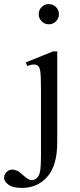

<svg xmlns="http://www.w3.org/2000/svg" viewBox="-97 -715 394 951"><path d="M144.5 -694.8Q165.5 -694.8 180.2 -680.2Q194.8 -665.5 194.8 -644.5Q194.8 -624 180.2 -609.4Q165.5 -594.7 144.5 -594.7Q124 -594.7 109.4 -609.4Q94.7 -624 94.7 -644.5Q94.7 -665.5 109.4 -680.2Q124 -694.8 144.5 -694.8ZM186.5 -460.4V-10.3Q186.5 104.5 137.7 160.2Q88.9 215.8 10.7 215.8Q-33.7 215.8 -55.2 199.7Q-76.7 183.6 -76.7 166.5Q-76.7 149.4 -64.7 137.2Q-52.7 125 -36.6 125Q-23.9 125 -10.7 131.3Q-2.4 134.8 21.2 156Q44.9 177.2 61 177.2Q72.8 177.2 84 168.2Q95.2 159.2 100.6 137.9Q106 116.7 106 45.9V-272.5Q106 -346.2 101.6 -367.2Q98.1 -383.3 90.8 -389.4Q83.5 -395.5 70.8 -395.5Q57.1 -395.5 37.6 -388.2L30.8 -405.8L165.5 -460.4Z"/></svg>

Font: Jameel Khushkhati
Style: Regular
Weight: 400
Version: Version 3.5